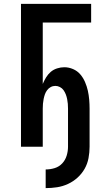

<svg xmlns="http://www.w3.org/2000/svg" viewBox="-20 -755 540 988"><path d="M215 213V117Q239 117 261.5 110Q284 103 300 86Q316 69 323 46Q330 23 330 0V-196Q330 -209 329 -221Q328 -233 325.5 -245.5Q323 -258 318.5 -269.5Q314 -281 307 -291Q300 -301 288.5 -307Q277 -313 265 -313Q252 -313 241 -307Q230 -301 222.5 -291Q215 -281 211 -269.5Q207 -258 204.5 -245.5Q202 -233 201 -221Q200 -209 200 -196V0H88V-735H449V-639H200V-323Q207 -340 217 -356.5Q227 -373 241 -385Q255 -397 273.5 -403Q292 -409 311 -409Q334 -409 356 -399.5Q378 -390 393 -372.5Q408 -355 417.5 -333Q427 -311 432 -288.5Q437 -266 439 -242.5Q441 -219 441 -196V0Q441 29 435.5 58.5Q430 88 415.5 113.5Q401 139 379 159Q357 179 330 191.5Q303 204 274 208.5Q245 213 215 213Z"/></svg>

Font: Iosevka SS08 Regular
Style: Bold
Weight: 700
Monospace: yes
Designer: Belleve Invis
Foundry: Belleve Invis
Version: Version 16.3.4; ttfautohint (v1.8.4)